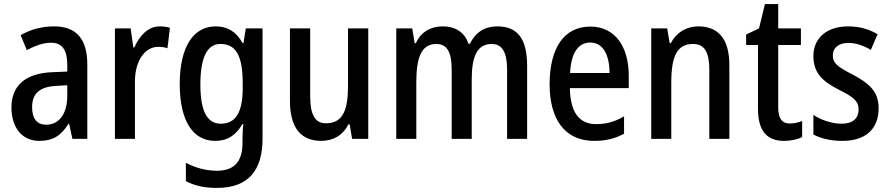

<svg xmlns="http://www.w3.org/2000/svg" viewBox="-20 -679 4351 939"><path d="M244 -550C183 -550 127 -534 81 -507L111 -434C153 -456 192 -470 230 -470C283 -470 309 -437 309 -360V-329L237 -326C106 -321 36 -262 36 -153C36 -60 84 10 172 10C240 10 280 -17 315 -74H318L334 0H407V-363C407 -486 356 -550 244 -550ZM256 -259 309 -262V-210C309 -120 267 -69 206 -69C163 -69 137 -96 137 -155C137 -220 172 -255 256 -259Z M761 -550C705 -550 663 -506 637 -447H632L619 -540H542V0H640V-281C640 -382 689 -450 754 -450C770 -450 786 -448 799 -443L811 -543C795 -548 777 -550 761 -550Z M1035 -550C925 -550 859 -449 859 -268C859 -89 923 10 1032 10C1092 10 1134 -17 1166 -73H1170C1167 -48 1166 -16 1166 4V20C1166 115 1122 156 1041 156C989 156 938 143 889 117V207C933 230 981 240 1041 240C1195 240 1264 154 1264 -1V-540H1182L1171 -469H1166C1134 -526 1091 -550 1035 -550ZM1058 -464C1134 -464 1167 -407 1167 -271V-247C1167 -129 1132 -74 1060 -74C993 -74 960 -135 960 -266C960 -396 992 -464 1058 -464Z M1781 -540H1682V-259C1682 -138 1656 -76 1573 -76C1521 -76 1497 -119 1497 -207V-540H1398V-187C1398 -61 1446 10 1551 10C1609 10 1657 -17 1684 -71H1690L1702 0H1781Z M2413 -550C2351 -550 2306 -522 2278 -465H2271C2254 -517 2212 -550 2144 -550C2086 -550 2038 -522 2014 -468H2008L1996 -540H1918V0H2016V-274C2016 -391 2037 -464 2114 -464C2165 -464 2189 -426 2189 -340V0H2287V-290C2287 -404 2314 -464 2385 -464C2435 -464 2460 -425 2460 -338V0H2558V-357C2558 -489 2511 -550 2413 -550Z M2867 -549C2741 -549 2668 -448 2668 -266C2668 -99 2740 10 2886 10C2943 10 2988 -1 3032 -25V-110C2986 -83 2945 -72 2895 -72C2812 -72 2769 -131 2767 -248H3055V-308C3055 -450 2989 -549 2867 -549ZM2867 -471C2931 -471 2961 -407 2961 -322H2768C2773 -422 2809 -471 2867 -471Z M3395 -550C3338 -550 3288 -521 3261 -468H3255L3243 -540H3165V0H3263V-274C3263 -405 3291 -464 3370 -464C3426 -464 3449 -422 3449 -339V0H3547V-360C3547 -489 3493 -550 3395 -550Z M3843 -75C3803 -75 3786 -101 3786 -154V-459H3897V-540H3786V-659H3721L3692 -540L3629 -510V-459H3687V-147C3687 -36 3733 10 3814 10C3848 10 3880 3 3903 -9V-87C3884 -80 3863 -75 3843 -75Z M4277 -150C4277 -234 4227 -273 4151 -314C4076 -352 4053 -370 4053 -408C4053 -445 4081 -469 4129 -469C4168 -469 4205 -455 4239 -435L4272 -512C4228 -537 4182 -550 4128 -550C4026 -550 3958 -495 3958 -405C3958 -320 4005 -280 4083 -240C4159 -203 4179 -181 4179 -144C4179 -100 4151 -74 4096 -74C4047 -74 3994 -93 3958 -117V-21C3995 -2 4041 10 4100 10C4211 10 4277 -46 4277 -150Z"/></svg>

Font: Noto Sans Arabic Cond Med
Style: Regular
Weight: 500
Width: 3
Designer: Monotype Design Team, Nadine Chahine, Nizar Qandah and Khaled Hosny
Foundry: Monotype Imaging Inc.
Version: Version 2.012